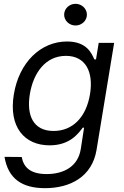

<svg xmlns="http://www.w3.org/2000/svg" viewBox="-20 -770 649 1006"><path d="M215.9 215.9C348 215.9 462.4 156.2 485.8 15.6L578.1 -545.5H497.2L483 -458.8H474.4C460.9 -487.2 437.5 -552.6 331 -552.6C193.2 -552.6 80.3 -443.2 52.6 -276.3C24.1 -105.1 107.2 -8.5 240.1 -8.5C346.6 -8.5 390.6 -71 413.4 -100.9H420.5L403.4 9.9C389.2 102.3 314.6 142 224.4 142C134.2 142 103 102.3 93.8 52.6L3.6 51.8C22.7 166.9 95.9 215.9 215.9 215.9ZM136.4 -277C154.8 -387.8 218 -477.3 325.3 -477.3C427.6 -477.3 470.9 -394.9 451.7 -277C431.8 -156.2 361.5 -83.8 260.7 -83.8C154.1 -83.8 117.9 -165.5 136.4 -277ZM316.1 -693.2C316.1 -661.9 343 -636.4 375.7 -636.4C408.4 -636.4 435.4 -661.9 435.4 -693.2C435.4 -724.4 408.4 -750 375.7 -750C343 -750 316.1 -724.4 316.1 -693.2Z"/></svg>

Font: Margiela Sans
Style: Italic
Weight: 400
Italic angle: -9.39999°
Designer: Stefan Endress, Andreas Faust
Version: Version 1.100;FEAKit 1.0